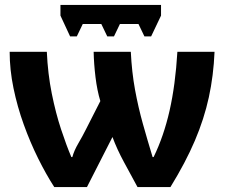

<svg xmlns="http://www.w3.org/2000/svg" viewBox="-20 -755 925 775"><path d="M846 -546Q842 -450 823 -362.5Q804 -275 766.5 -187Q729 -99 668 0H535Q509 -48 480.5 -100.5Q452 -153 434 -202L331 0H199Q166 -51 134 -115.5Q102 -180 76 -252Q50 -324 34.5 -399Q19 -474 19 -546H169Q173 -457 189 -377.5Q205 -298 226.5 -233Q248 -168 268 -121H272Q279 -147 296 -176Q313 -205 327 -233L385 -347Q372 -390 365.5 -443.5Q359 -497 358 -546H508Q512 -464 525 -393Q538 -322 556.5 -256Q575 -190 596 -121H600Q641 -205 664.5 -308.5Q688 -412 696 -546ZM630 -735V-692L590 -608H563L539 -658H464L440 -608H413L389 -658H314L290 -608H263L224 -692V-735Z"/></svg>

Font: Noto IKEA Simplified Chinese
Style: Bold
Weight: 700
Designer: Monotype Design Team
Foundry: Monotype Imaging Inc.
Version: Version 1.100